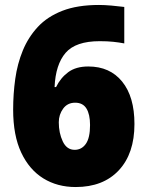

<svg xmlns="http://www.w3.org/2000/svg" viewBox="-20 -744 593 774"><path d="M33 -302Q33 -365 41.5 -426Q50 -487 72 -540.5Q94 -594 132.5 -635.5Q171 -677 231.5 -700.5Q292 -724 379 -724Q401 -724 429.5 -721.5Q458 -719 481 -716V-569Q460 -573 436.5 -575.5Q413 -578 382 -578Q285 -578 244.5 -531Q204 -484 200 -393H206Q224 -430 255 -453Q286 -476 336 -476Q423 -476 472.5 -415Q522 -354 522 -244Q522 -125 459 -57.5Q396 10 285 10Q211 10 154.5 -25Q98 -60 65.5 -129Q33 -198 33 -302ZM281 -140Q309 -140 326 -164Q343 -188 343 -240Q343 -283 328.5 -306.5Q314 -330 283 -330Q252 -330 234.5 -306Q217 -282 217 -251Q217 -208 233 -174Q249 -140 281 -140Z"/></svg>

Font: Noto Sans Myanmar SemiCondensed Black
Style: Regular
Weight: 900
Width: 4
Designer: Monotype Design Team
Foundry: Monotype Imaging Inc.
Version: Version 2.107; ttfautohint (v1.8.4.7-5d5b)